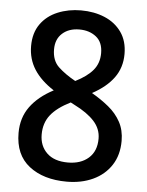

<svg xmlns="http://www.w3.org/2000/svg" viewBox="-53 -767 629 821"><g transform="rotate(5 262.0 -356.5)"><path d="M264 11Q164 11 102.5 -37Q41 -85 41 -179Q41 -244 75.5 -291.5Q110 -339 175 -373Q119 -409 90.5 -453.5Q62 -498 62 -554Q62 -610 89 -648Q116 -686 162 -705Q208 -724 262 -724Q318 -724 363.5 -705Q409 -686 436 -648Q463 -610 463 -554Q463 -496 431.5 -452.5Q400 -409 339 -376Q379 -353 412 -326Q445 -299 464 -264Q483 -229 483 -183Q483 -122 454.5 -78.5Q426 -35 376.5 -12Q327 11 264 11ZM263 -421Q313 -446 338 -476Q363 -506 363 -549Q363 -596 334 -619Q305 -642 262 -642Q217 -642 189 -617Q161 -592 161 -548Q161 -500 189.5 -473Q218 -446 263 -421ZM262 -71Q317 -71 350.5 -100.5Q384 -130 384 -184Q384 -226 354.5 -258.5Q325 -291 269 -319L252 -328Q194 -299 167 -264.5Q140 -230 140 -181Q140 -132 171.5 -101.5Q203 -71 262 -71Z"/></g></svg>

Font: Noto Sans Malayalam SemiCondensed Medium
Style: Regular
Weight: 500
Width: 4
Designer: Jelle Bosma - Monotype Design Team
Foundry: Monotype Imaging Inc.
Version: Version 2.104; ttfautohint (v1.8.4.7-5d5b)